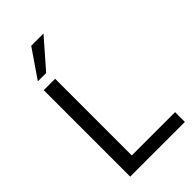

<svg xmlns="http://www.w3.org/2000/svg" viewBox="-279 -1022 1107 1107"><g transform="rotate(-45 274.0 -468.5)"><path d="M85 0V-705H178V-80H531V0ZM97 -765 215 -937H315L165 -765Z"/></g></svg>

Font: Nunito Sans Medium
Style: Regular
Weight: 500
Designer: Vernon Adams
Foundry: Vernon Adams
Version: Version 3.101; ttfautohint (v1.8.4.7-5d5b);gftools[0.9.27]